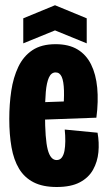

<svg xmlns="http://www.w3.org/2000/svg" viewBox="-20 -710 416 741"><path d="M198.7 11.7Q145 11.7 109.6 -6.5Q74.2 -24.7 53.6 -58.8Q33 -93 24.4 -141.8Q15.8 -190.5 15.8 -250.8Q15.8 -307.8 23.5 -359.3Q31.2 -410.8 50.6 -451.8Q70 -492.7 104.8 -516.1Q139.7 -539.5 194.7 -539.5Q245.5 -539.5 279.2 -519.2Q312.8 -499 331.5 -461.3Q350.2 -423.7 355.2 -371.4Q360.2 -319.2 352 -255.8L107.3 -246.8V-314.2L238.3 -318.8L222.8 -270Q228 -325.3 226.9 -360.8Q225.8 -396.3 218.2 -413.4Q210.5 -430.5 194.7 -430.5Q177.7 -430.5 168.8 -410.8Q160 -391.2 156.8 -355.6Q153.7 -320 153.7 -271.3Q153.7 -173 164.2 -132.7Q174.7 -92.3 198.5 -92.3Q211.2 -92.3 218.4 -101.9Q225.7 -111.5 228.8 -127.8Q231.8 -144 232 -165.3Q232.2 -186.7 229.8 -210L356.5 -197.8Q363.3 -160.2 359.8 -122.8Q356.2 -85.5 339.1 -54.9Q322 -24.3 287.9 -6.3Q253.8 11.7 198.7 11.7ZM69.8 -542.7V-639.3L192.3 -689.8L314.7 -639.3V-542.7L192.3 -592.7Z"/></svg>

Font: Bricolage Grotesque 96pt ExtraBold Condensed
Style: Regular
Weight: 800
Width: 3
Version: Version 1.001;gftools[0.9.33.dev8+g029e19f]